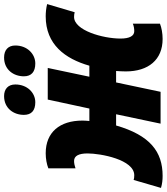

<svg xmlns="http://www.w3.org/2000/svg" viewBox="7 -849 817 941"><g transform="rotate(-90 415.5 -378.5)"><path d="M575 -614C621 -614 663 -653 663 -712C663 -747 641 -767 604 -767C544 -767 512 -720 512 -670C512 -633 534 -614 575 -614ZM385 -614C431 -614 472 -653 472 -712C472 -747 450 -767 415 -767C355 -767 323 -720 323 -670C323 -633 344 -614 385 -614ZM24 10C143 10 223 -52 271 -218H326L280 0H436L482 -218H538C537 -201 536 -185 536 -170C536 -60 593 10 695 10C722 10 750 5 770 -3V-136C758 -131 746 -129 733 -129C710 -129 697 -152 697 -196C697 -283 737 -424 803 -424C812 -424 819 -423 826 -421L866 -556C845 -561 825 -563 806 -563C668 -563 598 -468 564 -349H510L553 -553H398L354 -349H293C294 -360 295 -372 295 -383C295 -494 238 -563 135 -563C108 -563 81 -558 61 -550V-417C73 -421 85 -424 97 -424C122 -424 134 -401 134 -358C134 -294 104 -129 27 -129C17 -129 10 -130 4 -132L-35 2C-15 8 4 10 24 10Z"/></g></svg>

Font: Noto Sans UI Condensed Black
Style: Italic
Weight: 900
Width: 3
Italic angle: -192°
Designer: Monotype Design Team
Foundry: Monotype Imaging Inc.
Version: Version 1.901